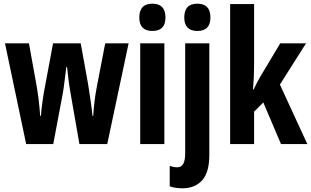

<svg xmlns="http://www.w3.org/2000/svg" viewBox="-20 -782 1688 1042"><path d="M363 -276Q357 -309 352 -347.5Q347 -386 344 -418H340Q335 -382 330.5 -343.5Q326 -305 321 -276L269 0H122L7 -547H137L175 -337Q183 -295 189 -247Q195 -199 198 -153H202Q205 -191 211 -234.5Q217 -278 227 -328L268 -547H418L458 -326Q465 -282 471.5 -237.5Q478 -193 482 -153H486Q488 -189 493 -231Q498 -273 506 -314L551 -547H678L562 0H411Z M807 -762Q878 -762 878 -687Q878 -614 807 -614Q736 -614 736 -687Q736 -762 807 -762ZM872 -547V0H741V-547Z M980 -687Q980 -762 1051 -762Q1122 -762 1122 -687Q1122 -614 1051 -614Q980 -614 980 -687ZM971 240Q953 240 935 237.5Q917 235 901 229V118Q923 126 942 126Q985 126 985 52V-547H1116V59Q1116 152 1078 195.5Q1040 239 971 240Z M1359 -429Q1359 -359 1353 -296H1356Q1366 -317 1376 -336Q1386 -355 1395 -370L1501 -547H1641L1499 -323L1648 0H1505L1409 -226L1359 -176V0H1229V-760H1359Z"/></svg>

Font: Noto Sans Khmer UI ExtraCondensed
Style: Bold
Weight: 700
Width: 2
Designer: Danh Hong and the Monotype Design Team
Foundry: Monotype Imaging Inc.
Version: Version 2.002; ttfautohint (v1.8.4.7-5d5b)